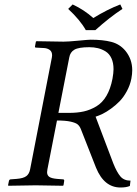

<svg xmlns="http://www.w3.org/2000/svg" viewBox="-20 -832 614 862"><path d="M380.9 -620.1Q333 -620.1 314 -608.9Q294.9 -597.7 291 -574.2L242.2 -325.2H290Q327.6 -325.2 356.7 -331.8Q385.7 -338.4 412.6 -354.5Q439.5 -370.6 457.8 -401.6Q476.1 -432.6 484.9 -478Q489.7 -504.9 489.7 -521.5Q489.7 -550.3 480.2 -570.6Q470.7 -590.8 454.1 -601.1Q437.5 -611.3 419.7 -615.7Q401.9 -620.1 380.9 -620.1ZM387.2 -653.8Q441.9 -653.8 479.7 -644Q517.6 -634.3 543 -604Q573.7 -566.4 573.7 -516.6Q573.7 -500 569.8 -479Q564 -449.2 549.3 -422.4Q534.7 -395.5 517.1 -377.4Q499.5 -359.4 478.5 -344.2Q457.5 -329.1 440.9 -321Q424.3 -313 409.2 -308.1L488.8 -98.1Q504.4 -59.1 520.5 -40Q536.6 -21 565.9 -21L563 2.9Q547.4 9.8 521 9.8Q447.3 9.8 411.1 -79.1L342.8 -252.9Q337.4 -266.1 328.6 -273.4Q319.8 -280.8 297.1 -285.9Q274.4 -291 235.8 -291L192.9 -71.8Q191.4 -64.5 191.4 -59.1Q191.4 -44.4 201.9 -37.6Q212.4 -30.8 236.8 -28.8L262.2 -26.9Q269.5 -26.9 268.1 -19L265.1 0L262.2 2Q172.4 0 140.1 0Q107.9 0 18.1 2L16.1 0L20 -19Q21.5 -26.9 28.8 -26.9L54.2 -28.8Q84.5 -31.2 97.7 -41Q111.3 -50.8 115.2 -71.8L212.9 -574.2Q213.9 -581.1 213.9 -583.5Q213.9 -600.1 203.4 -607.7Q192.9 -615.2 179.2 -616.2L142.1 -618.2Q135.7 -618.2 137.2 -624L141.1 -645L144 -647Q233.9 -645 265.1 -645Q286.1 -645 331.5 -649.4Q377 -653.8 387.2 -653.8ZM365.2 -696.8Q339.8 -742.2 286.1 -792L306.2 -812Q358.4 -787.6 398.9 -751Q461.4 -789.6 520 -812L529.8 -792Q472.2 -754.4 408.2 -696.8Z"/></svg>

Font: Linux Libertine G
Style: Italic
Weight: 400
Italic angle: -12°
Designer: Philipp H. Poll
Foundry: Philipp H. Poll
Version: Version 5.1.3